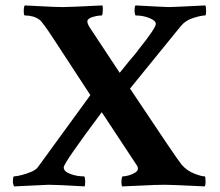

<svg xmlns="http://www.w3.org/2000/svg" viewBox="-20 -666 790 690"><path d="M30.3 3.9Q26.4 -6.8 26.4 -9.8Q26.4 -32.2 30.3 -32.2Q39.1 -32.2 56.6 -36.6Q74.2 -41 91.8 -48.3Q109.4 -55.7 116.2 -65.4L304.7 -324.2L173.8 -524.4Q131.8 -588.9 121.1 -595.7Q100.6 -610.4 69.3 -610.4Q65.4 -610.4 65.4 -627Q65.4 -642.6 69.3 -646.5L127 -643.6Q178.7 -640.6 207 -640.6Q230.5 -640.6 347.7 -646.5Q349.6 -644.5 349.6 -635.3Q349.6 -626 348.6 -618.2Q347.7 -610.4 345.7 -610.4Q331.1 -610.4 313 -605Q294.9 -599.6 293.9 -589.8Q293.9 -581.1 301.8 -568.4L410.2 -404.3L442.4 -444.3Q453.1 -457 461.9 -467.3Q470.7 -477.5 477.5 -487.3Q540 -565.4 540 -580.1Q540 -591.8 517.1 -601.1Q494.1 -610.4 467.8 -610.4Q465.8 -610.4 464.4 -618.2Q462.9 -626 463.9 -635.3Q464.8 -644.5 466.8 -646.5Q575.2 -640.6 587.9 -640.6Q600.6 -640.6 717.8 -646.5Q720.7 -642.6 720.7 -626Q720.7 -610.4 716.8 -610.4Q703.1 -610.4 674.8 -601.6Q646.5 -592.8 629.9 -572.3L447.3 -347.7Q616.2 -93.8 632.8 -74.2Q651.4 -52.7 677.2 -42.5Q703.1 -32.2 715.8 -32.2Q718.8 -32.2 718.8 -10.7Q718.8 -2 715.8 3.9Q598.6 -2 573.2 -2Q542 -2 484.4 1L418.9 3.9Q417 1 416.5 -7.8Q416 -16.6 417.5 -24.4Q418.9 -32.2 420.9 -32.2Q429.7 -32.2 442.4 -35.6Q455.1 -39.1 465.3 -45.4Q475.6 -51.8 475.6 -59.6Q475.6 -66.4 472.7 -70.3L345.7 -262.7Q209 -80.1 209 -64.5Q209 -49.8 232.4 -41Q255.9 -32.2 281.2 -32.2Q286.1 -32.2 286.1 -11.7Q286.1 -2 284.2 3.9Q187.5 -2 155.3 -2Z"/></svg>

Font: Crimson Text
Style: Bold
Weight: 700
Designer: Sebastian Kosch
Foundry: Sebastian Kosch
Version: Version 1.100